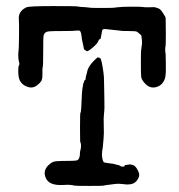

<svg xmlns="http://www.w3.org/2000/svg" viewBox="-20 -588 587 631"><path d="M324 -257Q324 -256 324 -254ZM309 -397 311 -395Q311 -395 311.5 -393.5Q312 -392 314 -384.5Q316 -377 317 -369.5Q318 -362 320 -349.5Q322 -337 322 -316.5Q322 -296 323 -263.5Q324 -231 322 -216.5Q320 -202 321 -175Q322 -148 320.5 -134Q319 -120 318.5 -111.5Q318 -103 316 -93Q313 -71 320 -56Q322 -53 338 -51.5Q354 -50 359 -48Q364 -46 367 -46Q370 -46 370.5 -45Q371 -44 373 -44Q375 -44 375.5 -42.5Q376 -41 381 -40.5Q386 -40 388 -41Q390 -42 389 -43L390 -44L391 -45Q391 -46 394.5 -46Q398 -46 399.5 -46.5Q401 -47 404.5 -47.5Q408 -48 411 -47Q414 -46 416 -46Q422 -45 429 -35Q440 -18 437 -8Q428 17 404 18Q398 19 384 17Q370 15 359 16.5Q348 18 335.5 19.5Q323 21 321.5 22Q320 23 273.5 23Q227 23 224.5 22Q222 21 217.5 20.5Q213 20 208.5 19.5Q204 19 186 20Q142 22 131 -2Q120 -25 138 -44Q147 -53 155 -56Q163 -59 183 -59Q226 -59 233 -61Q243 -65 243 -87L244 -95L245 -96Q247 -109 246 -114.5Q245 -120 244 -120Q243 -120 243 -169Q243 -218 244.5 -218Q246 -218 247 -234Q249 -288 251.5 -300.5Q254 -313 254 -314.5Q254 -316 255 -316Q256 -316 256 -319Q256 -322 256.5 -322.5Q257 -323 257.5 -322.5Q258 -322 258 -324L259 -325Q260 -324 261 -327Q262 -337 263.5 -341Q265 -345 266 -350Q269 -372 299 -398Q302 -401 302.5 -399Q303 -397 306 -400V-399Q306 -397 307.5 -396.5Q309 -396 309 -397ZM256 -427 252 -446Q252 -447 250.5 -453Q249 -459 248 -469Q247 -479 244.5 -484Q242 -489 233 -487.5Q224 -486 186.5 -486Q149 -486 141 -485Q126 -484 123 -470Q122 -467 122 -419.5Q122 -372 120.5 -368Q119 -364 119.5 -348Q120 -332 117 -324.5Q114 -317 101 -307Q88 -297 72 -302Q44 -311 41 -339Q40 -344 40 -357Q40 -370 42.5 -373.5Q45 -377 42.5 -384.5Q40 -392 40 -405Q40 -418 41 -421.5Q42 -425 42.5 -468Q43 -511 42 -523Q39 -551 67 -564Q76 -568 153 -568Q230 -568 233.5 -567Q237 -566 243 -565.5Q249 -565 250 -565Q251 -565 259.5 -564.5Q268 -564 273.5 -563Q279 -562 293.5 -562Q308 -562 331 -562Q354 -562 358 -563Q362 -564 372 -564.5Q382 -565 383 -565.5Q384 -566 415 -566Q446 -566 449.5 -565Q453 -564 465 -564Q484 -564 485.5 -564.5Q487 -565 496.5 -562Q506 -559 510.5 -552.5Q515 -546 516.5 -544Q518 -542 520 -538Q522 -534 523 -533Q524 -532 524.5 -525Q525 -518 525 -477.5Q525 -437 524 -435Q523 -433 523 -428.5Q523 -424 523 -420Q523 -416 523.5 -416.5Q524 -417 524.5 -405.5Q525 -394 525 -378Q525 -362 525 -351Q524 -333 521 -327Q515 -312 502 -305Q473 -291 452 -319Q445 -328 444 -335.5Q443 -343 443 -384Q443 -425 444 -425.5Q445 -426 445 -431Q445 -436 445.5 -436Q446 -436 446.5 -442Q447 -448 446.5 -455.5Q446 -463 445.5 -463.5Q445 -464 445 -467.5Q445 -471 444 -472Q443 -473 438 -477.5Q433 -482 429.5 -484Q426 -486 402.5 -486Q379 -486 375.5 -487Q372 -488 369.5 -488Q367 -488 363.5 -488.5Q360 -489 349.5 -490Q339 -491 331 -492Q318 -494 316 -489Q316 -488 311 -462L310 -460H309Q309 -461 307.5 -459.5Q306 -458 306 -457Q305 -458 302.5 -451.5Q300 -445 288 -434.5Q276 -424 271 -421.5Q266 -419 266 -419.5Q266 -420 264.5 -420.5Q263 -421 262.5 -420.5Q262 -420 262 -421Q262 -424 260 -423.5Q258 -423 258 -424.5Q258 -426 257 -425.5Q256 -425 256 -427Z"/></svg>

Font: TT2020 Style E
Style: Regular
Weight: 400
Version: Version 00.2